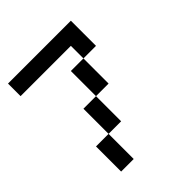

<svg xmlns="http://www.w3.org/2000/svg" viewBox="-150 -588 675 675"><g transform="rotate(-45 187.5 -250.0)"><path d="M0 -437.5V-500H62.5V-437.5ZM62.5 -437.5V-500H125V-437.5ZM125 -437.5V-500H187.5V-437.5ZM187.5 -437.5V-500H250V-437.5ZM250 -437.5V-500H312.5V-437.5ZM250 -375V-437.5H312.5V-375ZM187.5 -312.5V-375H250V-312.5ZM187.5 -250V-312.5H250V-250ZM125 -187.5V-250H187.5V-187.5ZM125 -125V-187.5H187.5V-125ZM62.5 -62.5V-125H125V-62.5ZM62.5 0V-62.5H125V0Z"/></g></svg>

Font: AprilSans
Style: Regular
Weight: 400
Designer: typesprite
Version: Version 1.001;PS 001.001;hotconv 1.0.88;makeotf.lib2.5.64775